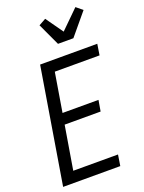

<svg xmlns="http://www.w3.org/2000/svg" viewBox="-179 -1068 859 1149"><g transform="rotate(-20 250.5 -493.0)"><path d="M16 0 137 -735H501L490 -665H205L164 -417H393L381 -347H152L106 -70H391L380 0ZM280 -815 214 -957 259 -982 337 -872 453 -986 493 -953 378 -815Z"/></g></svg>

Font: Iosevka Term Oblique
Style: Regular
Weight: 400
Italic angle: -9°
Monospace: yes
Designer: Belleve Invis
Foundry: Belleve Invis
Version: Version 31.4.0